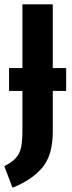

<svg xmlns="http://www.w3.org/2000/svg" viewBox="-32 -712 332 891"><path d="M275 -290H213V-102Q213 10 163 67.5Q113 125 26 159L-12 59Q24 41 42 20.5Q60 0 66 -28.5Q72 -57 72 -107V-290H10V-396H72V-692H213V-396H275Z"/></svg>

Font: Fira Sans Compressed SemiBold
Style: Regular
Weight: 600
Width: 1
Designer: bBox Type GmbH & Carrois Corporate GbR & Edenspiekermann AG
Foundry: bBox Type GmbH & Carrois Corporate GbR & Edenspiekermann AG
Version: Version 4.301